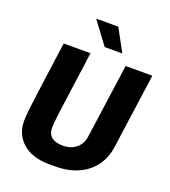

<svg xmlns="http://www.w3.org/2000/svg" viewBox="-159 -1003 999 1128"><g transform="rotate(20 341.0 -439.0)"><path d="M281.5 10Q173.5 10 113.8 -42.5Q54 -95 54 -178.5Q54 -190.5 55 -205.5Q56 -220.5 58 -241Q60 -261.5 63.8 -289.5Q67.5 -317.5 72.2 -354.8Q77 -392 83.5 -440.2Q90 -488.5 98.5 -549.5Q107 -610.5 117.5 -686H285Q270.5 -580.5 260 -504.2Q249.5 -428 242.2 -375.2Q235 -322.5 230.5 -288Q226 -253.5 224.2 -232.5Q222.5 -211.5 222.5 -198Q222.5 -158.5 247 -139.2Q271.5 -120 316 -120Q368.5 -120 401.2 -148.2Q434 -176.5 439.5 -221L504.5 -686H671.5L606.5 -218.5Q597 -148.5 559.8 -97.2Q522.5 -46 460.5 -18Q398.5 10 313 10ZM351 -748.5 248.5 -885.5 249.5 -888.5H385L461 -748.5Z"/></g></svg>

Font: Chivo Medium
Style: Italic
Weight: 500
Italic angle: -8.05°
Designer: Hector Gatti
Foundry: Omnibus-Type
Version: Version 2.002